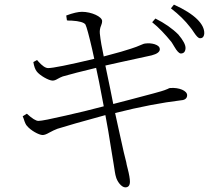

<svg xmlns="http://www.w3.org/2000/svg" viewBox="-20 -781 914 829"><path d="M521 28C534 28 541 20 541 3C541 -8 538 -27 531 -54C528 -65 526 -74 525 -81C520 -98 511 -138 497 -202C488 -241 482 -272 477 -293C584 -320 679 -338 762 -348C779 -349 788 -357 788 -370C788 -389 754 -404 715 -401C712 -401 709 -400 704 -397C695 -393 686 -390 676 -387C671 -386 661 -383 644 -378C564 -357 506 -341 469 -332C466 -346 462 -368 456 -397C447 -442 440 -476 435 -498C462 -504 510 -515 580 -530C607 -536 625 -540 635 -542C658 -548 670 -557 670 -568C670 -578 663 -585 648 -590C635 -594 621 -595 606 -593C603 -593 598 -591 591 -588C576 -581 561 -576 546 -571C525 -564 489 -553 438 -540C433 -539 430 -538 428 -537C420 -574 414 -607 411 -637C410 -649 412 -661 417 -672C420 -679 421 -685 421 -690C421 -709 375 -730 334 -730C318 -730 295 -725 266 -714L269 -693C273 -692 280 -692 289 -692C323 -690 343 -684 349 -675C354 -665 364 -629 378 -568C382 -549 385 -536 387 -527C274 -500 208 -487 188 -487C176 -487 162 -497 145 -516C143 -519 141 -521 140 -522L124 -513C127 -494 132 -481 139 -472C151 -456 190 -433 207 -433C213 -433 220 -435 228 -440C236 -445 244 -448 251 -451C283 -460 331 -473 395 -488C401 -463 412 -407 428 -322C378 -309 323 -295 264 -282C199 -267 159 -259 146 -259C135 -259 119 -269 96 -290L78 -279C79 -276 80 -273 82 -269C87 -252 92 -242 96 -238C112 -218 148 -198 164 -198C171 -198 180 -201 192 -208C205 -215 217 -221 228 -225C263 -236 332 -256 435 -284C444 -236 452 -191 458 -150C461 -134 465 -110 470 -77C475 -44 478 -25 480 -20C485 3 505 28 521 28ZM760 -550C773 -550 780 -557 781 -572C782 -587 771 -607 750 -632C724 -658 691 -681 651 -701L637 -685C666 -662 693 -633 720 -600C723 -595 728 -588 733 -579C744 -560 753 -551 760 -550ZM862 -637C863 -676 822 -720 731 -761L718 -745C753 -718 780 -691 800 -665C805 -659 811 -651 818 -640C828 -625 836 -617 842 -616C854 -615 861 -622 862 -637Z"/></svg>

Font: AllPunType Light
Style: Regular
Weight: 300
Version: 1.0